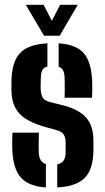

<svg xmlns="http://www.w3.org/2000/svg" viewBox="-20 -794 448 822"><path d="M225 8.5V-90Q243.5 -94 252 -106.2Q260.5 -118.5 261 -141V-183Q261 -204 253.5 -216.8Q246 -229.5 226.5 -235.5L161.5 -254Q119 -267 89.5 -285.8Q60 -304.5 44.8 -334Q29.5 -363.5 29 -407.5V-443Q29.5 -526 64 -565Q98.5 -604 183 -608.5V-509.5Q168 -505.5 161.8 -494.5Q155.5 -483.5 155 -463Q154.5 -450.5 154.2 -443.5Q154 -436.5 154 -418.5Q154 -395.5 161 -379.8Q168 -364 192.5 -357.5L250 -343Q314.5 -327 347.2 -292.2Q380 -257.5 380 -190V-151.5Q379.5 -71 343.8 -33.5Q308 4 225 8.5ZM256.5 -375.5Q257 -386.5 257.2 -404Q257.5 -421.5 257.2 -438Q257 -454.5 256.5 -463Q255.5 -482.5 249.8 -493.2Q244 -504 231 -508.5V-608.5Q307 -603.5 339 -565.8Q371 -528 374.5 -448.5Q375 -437 375 -422.5Q375 -408 374.8 -395Q374.5 -382 373.5 -375.5ZM32.5 -154.5Q32 -172 32.2 -194.5Q32.5 -217 33.5 -226H146.5Q145.5 -199.5 145.5 -177.2Q145.5 -155 146 -141Q147 -119.5 154.5 -108Q162 -96.5 176.5 -91.5V8.5Q101.5 3.5 68.5 -34.8Q35.5 -73 32.5 -154.5ZM168.5 -641 90.5 -773.5H166.5L202 -705L237.5 -773.5H313L235.5 -641Z"/></svg>

Font: Big Shoulders Stencil Display Thin ExtraBold
Style: Regular
Weight: 800
Version: Version 2.001